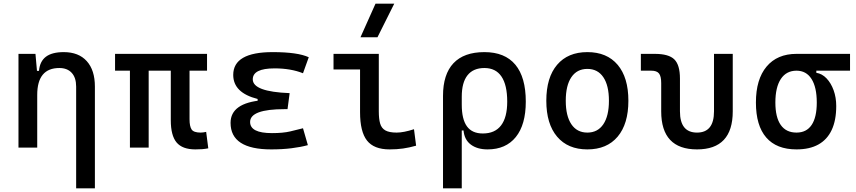

<svg xmlns="http://www.w3.org/2000/svg" viewBox="-20 -815 4728 1060"><path d="M400.4 224.6V-336.9Q400.4 -386.2 376 -412.8Q351.6 -439.5 307.6 -439.5Q185.5 -439.5 185.5 -291L155.3 -423.8H195.3Q199.7 -476.1 233.4 -501.7Q267.1 -527.3 332 -527.3Q414.1 -527.3 459 -477.5Q503.9 -427.7 503.9 -336.9V224.6ZM82 0V-517.6H175.8L185.5 -408.2V0Z M1058.6 9.8Q986.8 9.8 954.8 -28.6Q922.9 -66.9 922.9 -151.4V-517.6H1026.4V-156.2Q1026.4 -117.7 1037.8 -100.3Q1049.3 -83 1087.9 -83Q1094.7 -83 1101.8 -84Q1108.9 -85 1118.2 -86.9L1129.9 3.9Q1111.8 7.3 1096.7 8.5Q1081.5 9.8 1058.6 9.8ZM697.3 0V-517.6H800.8V0ZM615.2 -424.8V-517.6H1123V-424.8Z M1477.5 9.8Q1252.9 9.8 1252.9 -136.7Q1252.9 -247.1 1429.7 -261.7L1579.1 -300.8L1567.4 -212.4H1551.8Q1360.8 -212.4 1360.8 -141.6Q1360.8 -80.1 1481.4 -80.1Q1542 -80.1 1581.8 -89.4Q1621.6 -98.6 1652.8 -106.9L1679.7 -13.7Q1640.6 -2.9 1589.6 3.4Q1538.6 9.8 1477.5 9.8ZM1402.3 -212.4V-268.6Q1267.6 -302.7 1267.6 -401.4Q1267.6 -527.3 1485.4 -527.3Q1623.5 -527.3 1684.6 -499L1652.8 -410.6Q1585.4 -437.5 1496.1 -437.5Q1375.5 -437.5 1375.5 -377Q1375.5 -308.6 1579.1 -300.8L1567.4 -212.4Z M2130.9 9.8Q2044.4 9.8 2006.1 -39.1Q1967.8 -87.9 1967.8 -195.3V-517.6H2071.3V-200.2Q2071.3 -159.2 2078.6 -133.3Q2085.9 -107.4 2107.2 -95.2Q2128.4 -83 2169.9 -83Q2208 -83 2265.6 -101.6L2277.3 -10.7Q2239.7 0 2205.1 4.9Q2170.4 9.8 2130.9 9.8ZM1821.3 -431.6V-517.6H1976.6V-431.6ZM1970.2 -609.4 2053.2 -794.9H2156.7L2064 -609.4Z M2671.9 9.8Q2615.2 9.8 2579.6 -16.6Q2543.9 -43 2539.1 -94.7H2494.1L2529.3 -237.3Q2529.3 -156.7 2557.9 -117.4Q2586.4 -78.1 2645.5 -78.1Q2712.4 -78.1 2746.3 -122.6Q2780.3 -167 2780.3 -253.9Q2780.3 -345.7 2748.5 -392.6Q2716.8 -439.5 2654.3 -439.5Q2592.8 -439.5 2561 -399.4Q2529.3 -359.4 2529.3 -281.2L2425.8 -285.6Q2425.8 -404.8 2483.6 -466.1Q2541.5 -527.3 2654.3 -527.3Q2767.1 -527.3 2825 -458Q2882.8 -388.7 2882.8 -253.9Q2882.8 -126.5 2827.6 -58.3Q2772.5 9.8 2671.9 9.8ZM2425.8 224.6V-285.6H2529.3V224.6Z M3222.7 9.8Q3115.2 9.8 3055.7 -60.5Q2996.1 -130.9 2996.1 -258.8Q2996.1 -387.2 3055.7 -457.3Q3115.2 -527.3 3222.7 -527.3Q3330.6 -527.3 3389.9 -457.3Q3449.2 -387.2 3449.2 -258.8Q3449.2 -130.9 3389.9 -60.5Q3330.6 9.8 3222.7 9.8ZM3222.7 -83Q3279.8 -83 3310.8 -128.9Q3341.8 -174.8 3341.8 -258.8Q3341.8 -343.3 3310.8 -388.9Q3279.8 -434.6 3222.7 -434.6Q3165.5 -434.6 3134.5 -388.9Q3103.5 -343.3 3103.5 -258.8Q3103.5 -174.8 3134.5 -128.9Q3165.5 -83 3222.7 -83Z M3828.1 9.8Q3630.4 9.8 3630.4 -200.2V-356.4Q3630.4 -394 3618.2 -409.4Q3606 -424.8 3575.7 -424.8H3518.1V-517.6H3595.2Q3671.9 -517.6 3702.9 -487.1Q3733.9 -456.5 3733.9 -380.9V-200.2Q3733.9 -83 3828.1 -83Q3921.9 -83 3921.9 -200.2V-517.6H4025.4V-200.2Q4025.4 9.8 3828.1 9.8Z M4377.4 9.8Q4267.1 9.8 4210.2 -55.9Q4153.3 -121.6 4153.3 -249Q4153.3 -377.4 4212.2 -447.5Q4271 -517.6 4377.4 -517.6L4486.8 -486.8V-413.1Q4518.6 -408.2 4543.2 -382.3Q4567.9 -356.4 4582.3 -316.7Q4596.7 -276.9 4596.7 -229.5Q4596.7 -150.9 4571.8 -97.7Q4546.9 -44.4 4498.3 -17.3Q4449.7 9.8 4377.4 9.8ZM4377.4 -83Q4432.6 -83 4460.9 -125.2Q4489.3 -167.5 4489.3 -249Q4489.3 -333.5 4460.2 -379.2Q4431.2 -424.8 4377.4 -424.8Q4321.3 -424.8 4291 -379.2Q4260.7 -333.5 4260.7 -249Q4260.7 -167.5 4290.3 -125.2Q4319.8 -83 4377.4 -83ZM4377.4 -424.8V-517.6H4672.9V-424.8Z"/></svg>

Font: Cascadia Mono
Style: Regular
Weight: 400
Monospace: yes
Designer: Aaron Bell
Foundry: Saja Typeworks
Version: Version 2102.003